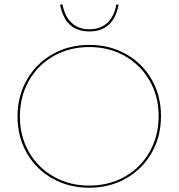

<svg xmlns="http://www.w3.org/2000/svg" viewBox="-20 -873 835 898"><path d="M62 -328Q62 -423 105.5 -499.5Q149 -576 225.5 -619.5Q302 -663 398 -663Q493 -663 569.5 -620Q646 -577 689.5 -501Q733 -425 733 -330Q733 -235 689.5 -158.5Q646 -82 569.5 -38.5Q493 5 397 5Q302 5 225.5 -38Q149 -81 105.5 -157Q62 -233 62 -328ZM722 -330Q722 -422 680 -495.5Q638 -569 564 -611Q490 -653 398 -653Q305 -653 231 -611Q157 -569 115 -495Q73 -421 73 -328Q73 -236 115 -162.5Q157 -89 231 -47Q305 -5 397 -5Q490 -5 564 -47Q638 -89 680 -163Q722 -237 722 -330ZM261 -851 272 -853Q283 -796 315 -766Q347 -736 398 -736Q449 -736 481.5 -765.5Q514 -795 524 -852L535 -851Q511 -726 398 -726Q285 -726 261 -851Z"/></svg>

Font: Ysabeau Hairline
Style: Regular
Weight: 100
Designer: Christian Thalmann (Catharsis Fonts)
Version: Version 0.003